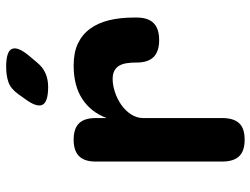

<svg xmlns="http://www.w3.org/2000/svg" viewBox="-118 -708 835 640"><g transform="rotate(-90 300.0 -387.5)"><path d="M155 10Q117 10 99.5 -8.5Q82 -27 82 -65V-487Q82 -524 100 -542Q118 -560 155 -560Q192 -560 209.5 -542Q227 -524 227 -487V-450Q247 -503 291 -531.5Q335 -560 402 -560Q445 -560 475 -546Q505 -532 524.5 -505.5Q544 -479 553 -442Q562 -405 562 -360V-350Q562 -312 543.5 -293.5Q525 -275 487 -275Q449 -275 430.5 -293.5Q412 -312 412 -350V-352Q412 -368 410 -382Q408 -396 402.5 -406.5Q397 -417 386 -423.5Q375 -430 357 -430Q337 -430 314 -422.5Q291 -415 271.5 -401.5Q252 -388 239.5 -369Q227 -350 227 -328V-65Q227 -27 210 -8.5Q193 10 155 10ZM331 -645Q280 -645 271 -664.5Q262 -684 292 -724L307 -745Q325 -770 347 -777.5Q369 -785 398 -785Q449 -785 457.5 -765.5Q466 -746 434 -708L413 -683Q397 -663 376.5 -654Q356 -645 331 -645Z"/></g></svg>

Font: Maple Mono ExtraBold
Style: Regular
Weight: 800
Monospace: yes
Designer: subframe7536
Version: Version 7.000